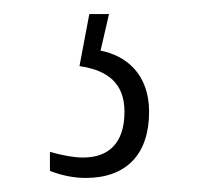

<svg xmlns="http://www.w3.org/2000/svg" viewBox="-20 -29 294 273"><path d="M102 224C159 224 192 191 192 130C192 76 159 50 123 43L135 -9H107L93 65C134 71 157 90 157 130C157 175 134 195 98 195C85 195 69 192 51 187V214C69 221 86 224 102 224Z"/></svg>

Font: Noto Serif Lao ExtraCondensed ExtraLight
Style: Regular
Weight: 200
Width: 2
Designer: Monotype Design Team
Foundry: Monotype Imaging Inc.
Version: Version 2.003